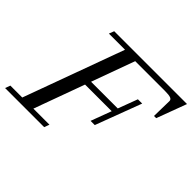

<svg xmlns="http://www.w3.org/2000/svg" viewBox="-165 -874 1085 1085"><g transform="rotate(45 377.5 -331.5)"><path d="M-17.6 0 -6.3 -30.8H88.9L308.6 -632.3H179.7L191.4 -663.1H773.4L706.5 -483.4H689L691.4 -604Q691.9 -616.7 678.7 -622.1Q665.5 -627.4 631.8 -627.4H395L300.8 -368.7H514.2L558.1 -485.8H592.3L488.8 -210.4H455.1L501 -333.5H288.1L177.7 -30.8H306.2L294.9 0Z"/></g></svg>

Font: Elstob 10pt
Style: Italic
Weight: 400
Italic angle: -20°
Designer: Peter S. Baker
Version: Version 1.015